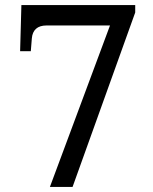

<svg xmlns="http://www.w3.org/2000/svg" viewBox="-20 -734 599 754"><path d="M176 0 412 -634H163Q136 -634 121.5 -621Q107 -608 105 -583L101 -533H59L64 -714H511V-685L265 0Z"/></svg>

Font: Noto Serif Khmer
Style: Regular
Weight: 400
Designer: Danh Hong and the Monotype Design Team
Foundry: Monotype Imaging Inc.
Version: Version 2.003